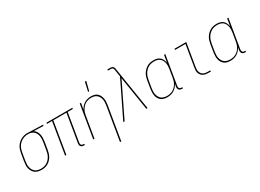

<svg xmlns="http://www.w3.org/2000/svg" viewBox="-33 -1582 3565 2635"><g transform="rotate(-30 1750.0 -264.5)"><path d="M195 8Q168 8 142 1.5Q116 -5 95.5 -20Q75 -35 61.5 -57Q48 -79 42 -105Q36 -131 37.5 -158.5Q39 -186 43 -213L63 -333Q67 -358 74.5 -382Q82 -406 95.5 -428.5Q109 -451 128.5 -470Q148 -489 170.5 -501.5Q193 -514 218 -521Q243 -528 267 -528H281Q285 -528 289 -528Q293 -528 297 -527L521 -520L518 -502L366 -507Q388 -493 402.5 -470Q417 -447 423 -420Q429 -393 428 -364.5Q427 -336 423 -307L403 -187Q399 -162 391 -137.5Q383 -113 370 -90Q357 -67 337.5 -47.5Q318 -28 294.5 -15Q271 -2 245.5 3Q220 8 195 8ZM196 -10Q218 -10 241.5 -15Q265 -20 286 -32Q307 -44 324.5 -62Q342 -80 354 -101Q366 -122 372.5 -144.5Q379 -167 383 -190L403 -310Q407 -333 408 -356Q409 -379 406 -400.5Q403 -422 394 -442Q385 -462 370 -477Q355 -492 335 -500Q315 -508 292 -510H266Q244 -510 221.5 -503.5Q199 -497 178 -485Q157 -473 140 -455.5Q123 -438 111 -417.5Q99 -397 92.5 -375Q86 -353 82 -330L62 -210Q59 -186 57.5 -161Q56 -136 61 -113Q66 -90 77.5 -70Q89 -50 106.5 -36Q124 -22 147.5 -16Q171 -10 196 -10Z M864 8Q850 8 838 4Q826 0 817.5 -9.5Q809 -19 807 -32Q805 -45 807 -58L881 -502H673L590 0H570L653 -502H572L575 -520H985L982 -502H901L827 -58Q826 -49 827 -39.5Q828 -30 833.5 -23Q839 -16 848 -13Q857 -10 867 -10H879V8Z M1281 -600 1313 -744H1335L1298 -600ZM1316 215 1403 -310Q1407 -334 1408.5 -358Q1410 -382 1406 -405Q1402 -428 1391 -448.5Q1380 -469 1363 -483.5Q1346 -498 1323.5 -504Q1301 -510 1276 -510Q1254 -510 1230.5 -505Q1207 -500 1186.5 -488Q1166 -476 1149 -458Q1132 -440 1120 -419.5Q1108 -399 1101 -376.5Q1094 -354 1091 -331L1036 0H1016L1102 -520H1122L1105 -420Q1117 -445 1136 -466Q1155 -487 1179 -501.5Q1203 -516 1230 -522Q1257 -528 1282 -528Q1309 -528 1334.5 -521.5Q1360 -515 1379 -499Q1398 -483 1409 -460Q1420 -437 1425 -412Q1430 -387 1428.5 -360.5Q1427 -334 1423 -307L1336 215Z M1492 0 1767 -566 1751 -668Q1750 -677 1748 -686.5Q1746 -696 1740.5 -703.5Q1735 -711 1726 -714Q1717 -717 1707 -717H1663L1664 -735H1707Q1721 -735 1733.5 -731.5Q1746 -728 1754 -718.5Q1762 -709 1765 -696Q1768 -683 1770 -671L1783 -590L1877 0H1857L1772 -533L1513 0Z M2188 8Q2161 8 2135.5 1.5Q2110 -5 2090.5 -20.5Q2071 -36 2058.5 -58.5Q2046 -81 2041.5 -106.5Q2037 -132 2038 -159Q2039 -186 2043 -213L2063 -333Q2067 -358 2075 -383Q2083 -408 2097 -431Q2111 -454 2130.5 -473Q2150 -492 2173.5 -505Q2197 -518 2223 -523Q2249 -528 2274 -528Q2302 -528 2328.5 -521Q2355 -514 2374 -497Q2393 -480 2404 -456Q2415 -432 2419 -405L2438 -520H2458L2381 -58Q2380 -49 2381.5 -39.5Q2383 -30 2388.5 -23Q2394 -16 2403 -13Q2412 -10 2421 -10H2433V8H2418Q2405 8 2392.5 4Q2380 0 2372 -9.5Q2364 -19 2361.5 -32Q2359 -45 2361 -58L2368 -100Q2355 -76 2336 -54.5Q2317 -33 2292.5 -18.5Q2268 -4 2241 2Q2214 8 2188 8ZM2194 -10Q2217 -10 2240.5 -15Q2264 -20 2285 -31.5Q2306 -43 2323.5 -61Q2341 -79 2353.5 -100Q2366 -121 2372.5 -143.5Q2379 -166 2383 -189L2403 -309Q2407 -333 2408 -357.5Q2409 -382 2405 -405Q2401 -428 2390.5 -448.5Q2380 -469 2362.5 -483.5Q2345 -498 2322 -504Q2299 -510 2275 -510Q2252 -510 2228 -505Q2204 -500 2183 -488.5Q2162 -477 2144 -459Q2126 -441 2113.5 -420Q2101 -399 2093.5 -376Q2086 -353 2082 -330L2062 -210Q2059 -186 2057.5 -161.5Q2056 -137 2061 -114Q2066 -91 2077 -70.5Q2088 -50 2105.5 -36Q2123 -22 2146.5 -16Q2170 -10 2194 -10Z M2840 0Q2819 0 2799 -3.5Q2779 -7 2761.5 -16.5Q2744 -26 2731.5 -41Q2719 -56 2712.5 -74.5Q2706 -93 2706 -114Q2706 -135 2710 -156L2767 -502H2603V-520H2790L2729 -153Q2726 -135 2726 -117Q2726 -99 2731.5 -83Q2737 -67 2747 -53.5Q2757 -40 2772 -32Q2787 -24 2804.5 -21Q2822 -18 2840 -18H2881V0Z M3188 8Q3161 8 3135.5 1.5Q3110 -5 3090.5 -20.5Q3071 -36 3058.5 -58.5Q3046 -81 3041.5 -106.5Q3037 -132 3038 -159Q3039 -186 3043 -213L3063 -333Q3067 -358 3075 -383Q3083 -408 3097 -431Q3111 -454 3130.5 -473Q3150 -492 3173.5 -505Q3197 -518 3223 -523Q3249 -528 3274 -528Q3302 -528 3328.5 -521Q3355 -514 3374 -497Q3393 -480 3404 -456Q3415 -432 3419 -405L3438 -520H3458L3381 -58Q3380 -49 3381.5 -39.5Q3383 -30 3388.5 -23Q3394 -16 3403 -13Q3412 -10 3421 -10H3433V8H3418Q3405 8 3392.5 4Q3380 0 3372 -9.5Q3364 -19 3361.5 -32Q3359 -45 3361 -58L3368 -100Q3355 -76 3336 -54.5Q3317 -33 3292.5 -18.5Q3268 -4 3241 2Q3214 8 3188 8ZM3194 -10Q3217 -10 3240.5 -15Q3264 -20 3285 -31.5Q3306 -43 3323.5 -61Q3341 -79 3353.5 -100Q3366 -121 3372.5 -143.5Q3379 -166 3383 -189L3403 -309Q3407 -333 3408 -357.5Q3409 -382 3405 -405Q3401 -428 3390.5 -448.5Q3380 -469 3362.5 -483.5Q3345 -498 3322 -504Q3299 -510 3275 -510Q3252 -510 3228 -505Q3204 -500 3183 -488.5Q3162 -477 3144 -459Q3126 -441 3113.5 -420Q3101 -399 3093.5 -376Q3086 -353 3082 -330L3062 -210Q3059 -186 3057.5 -161.5Q3056 -137 3061 -114Q3066 -91 3077 -70.5Q3088 -50 3105.5 -36Q3123 -22 3146.5 -16Q3170 -10 3194 -10Z"/></g></svg>

Font: Iosevka SS18 Thin
Style: Italic
Weight: 100
Italic angle: -9°
Monospace: yes
Designer: Belleve Invis
Foundry: Belleve Invis
Version: Version 25.1.1; ttfautohint (v1.8.4)